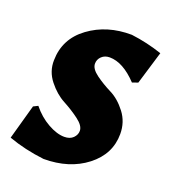

<svg xmlns="http://www.w3.org/2000/svg" viewBox="-107 -550 567 634"><g transform="rotate(20 176.0 -232.5)"><path d="M250 -475Q306 -468 359 -450L324 -334L304 -327Q254 -380 207 -380Q190 -380 179 -369.5Q168 -359 168 -344Q168 -326 192.5 -308Q217 -290 247 -275Q277 -260 301.5 -228Q326 -196 326 -154Q326 -83 266 -36.5Q206 10 116 10Q48 2 -10 -19L24 -141L40 -149Q65 -118 97 -100Q129 -82 155 -82Q175 -82 186 -93Q197 -104 197 -118Q197 -136 171.5 -155Q146 -174 116 -190Q86 -206 61 -237.5Q36 -269 37 -308Q38 -384 100.5 -430Q163 -476 250 -475Z"/></g></svg>

Font: Alegreya Sans ExtraBold
Style: Italic
Weight: 800
Italic angle: -7°
Designer: Juan Pablo del Peral
Foundry: Huerta Tipografica
Version: Version 2.007